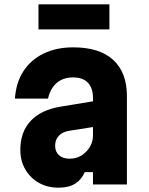

<svg xmlns="http://www.w3.org/2000/svg" viewBox="-20 -853 690 888"><path d="M420 -386V-267L299 -248Q269 -243 252 -225Q235 -207 235 -179Q235 -151 253 -135Q271 -119 302 -119Q332 -119 356 -133.5Q380 -148 395 -172.5Q410 -197 410 -226V-400Q410 -446 386.5 -470.5Q363 -495 318 -495Q287 -495 263.5 -483.5Q240 -472 224.5 -450Q209 -428 202 -397H49Q54 -471 88.5 -524Q123 -577 182 -605.5Q241 -634 319 -634Q440 -634 503.5 -576Q567 -518 567 -408V0H410V-57H372Q357 -22 327.5 -3.5Q298 15 251 15Q199 15 159.5 -7.5Q120 -30 97 -69.5Q74 -109 74 -159Q74 -243 122 -294Q170 -345 261 -360ZM158 -717V-833H486V-717Z"/></svg>

Font: Martian Mono SemiCondensed
Style: Bold
Weight: 700
Width: 4
Designer: Roman Shamin
Foundry: Evil Martians
Version: Version 1.000